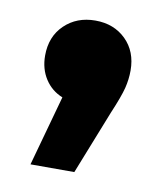

<svg xmlns="http://www.w3.org/2000/svg" viewBox="-51 -229 363 427"><g transform="rotate(10 131.0 -16.0)"><path d="M228 -90Q228 -70 223 -50Q218 -30 201 10L144 154H45L89 -5Q64 -15 49.5 -37.5Q35 -60 35 -90Q35 -133 62.5 -159.5Q90 -186 132 -186Q174 -186 201 -159.5Q228 -133 228 -90Z"/></g></svg>

Font: Idrija
Style: Bold
Weight: 700
Designer: Julieta Ulanovsky
Foundry: Julieta Ulanovsky
Version: Version 7.200